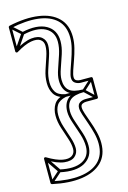

<svg xmlns="http://www.w3.org/2000/svg" viewBox="-144 -904 749 1121"><g transform="rotate(-15 230.5 -344.0)"><path d="M94 64 90 80Q186 101 239.5 70Q293 39 293 -27Q293 -27 293 -27Q293 -27 293 -27Q293 -64 280 -104.5Q267 -145 253.5 -183Q240 -221 240 -249Q240 -249 240 -249Q240 -249 240 -249Q240 -293 264.5 -314.5Q289 -336 349 -336Q357 -336 357 -344Q357 -352 349 -352Q289 -352 264.5 -373Q240 -394 240 -439Q240 -439 240 -439Q240 -439 240 -439Q240 -467 253.5 -504.5Q267 -542 280 -582.5Q293 -623 293 -659Q293 -659 293 -659Q293 -659 293 -659Q293 -727 239 -757.5Q185 -788 90 -767L94 -751Q179 -771 228 -745.5Q277 -720 277 -659Q277 -659 277 -659Q277 -659 277 -659Q277 -625 264 -584.5Q251 -544 237.5 -506Q224 -468 224 -439Q224 -439 224 -439Q224 -439 224 -439Q224 -388 253 -362Q282 -336 349 -336Q357 -336 357 -344Q357 -352 349 -352Q282 -352 253 -325.5Q224 -299 224 -249Q224 -249 224 -249Q224 -249 224 -249Q224 -220 237.5 -181.5Q251 -143 264 -102.5Q277 -62 277 -27Q277 -27 277 -27Q277 -27 277 -27Q277 33 228.5 58Q180 83 94 64ZM349 -336V-352H237V-336ZM406 -280 416 -292 354 -350Q352 -352 352 -344Q352 -336 354 -338L416 -395L406 -407L344 -350Q341 -348 341 -344Q341 -340 344 -338ZM25 121 35 133 97 78Q99 76 100 73Q101 70 99 67L37 -24L23 -14L85 77Q87 79 88 71.5Q89 64 87 66ZM23 -673 37 -663 99 -754Q101 -757 100 -760Q99 -763 97 -765L35 -820L25 -808L87 -753Q89 -751 88 -758.5Q87 -766 85 -764ZM411 -409H346Q333 -409 322.5 -414.5Q312 -420 312 -435Q312 -450 320.5 -475Q329 -500 340.5 -532Q352 -564 360.5 -598Q369 -632 369 -664Q369 -737 326 -779.5Q283 -822 206.5 -833Q130 -844 28 -822Q26 -821 24 -819Q22 -817 22 -814V-668Q22 -664 26 -661.5Q30 -659 34 -661Q89 -694 126 -700.5Q163 -707 182 -694Q201 -681 201 -655Q201 -627 189 -591.5Q177 -556 164.5 -518Q152 -480 152 -442Q152 -403 170 -374.5Q188 -346 235 -336V-352Q188 -342 170 -313Q152 -284 152 -245Q152 -208 164.5 -169.5Q177 -131 189 -95.5Q201 -60 201 -32Q201 -6 182 7Q163 20 126 13.5Q89 7 34 -26Q30 -28 26 -26Q22 -24 22 -19V127Q22 130 24 132Q26 134 28 135Q130 157 206.5 146Q283 135 326 92.5Q369 50 369 -23Q369 -55 360.5 -89Q352 -123 340.5 -155Q329 -187 320.5 -212Q312 -237 312 -252Q312 -267 322.5 -272.5Q333 -278 346 -278H411Q414 -278 416.5 -280.5Q419 -283 419 -286V-401Q419 -404 416.5 -406.5Q414 -409 411 -409ZM411 -393 403 -401V-286L411 -294H346Q327 -294 311.5 -284.5Q296 -275 296 -252Q296 -237 304.5 -211Q313 -185 324.5 -153Q336 -121 344.5 -87.5Q353 -54 353 -23Q353 46 312.5 84.5Q272 123 200 131.5Q128 140 32 119L38 127V-19L26 -12Q90 26 132 30.5Q174 35 195.5 16.5Q217 -2 217 -32Q217 -61 205 -97Q193 -133 180.5 -171.5Q168 -210 168 -245Q168 -280 183 -303.5Q198 -327 239 -336Q245 -338 245 -344.5Q245 -351 239 -352Q198 -360 183 -384Q168 -408 168 -442Q168 -478 180.5 -516Q193 -554 205 -590Q217 -626 217 -655Q217 -685 195.5 -703.5Q174 -722 132 -717.5Q90 -713 26 -675L38 -668V-814L32 -806Q128 -827 200 -818.5Q272 -810 312.5 -771.5Q353 -733 353 -664Q353 -633 344.5 -599.5Q336 -566 324.5 -534Q313 -502 304.5 -476Q296 -450 296 -435Q296 -413 311.5 -403Q327 -393 346 -393Z"/></g></svg>

Font: Tilt Prism
Style: Regular
Weight: 400
Version: Version 1.000